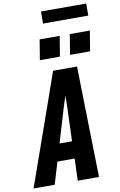

<svg xmlns="http://www.w3.org/2000/svg" viewBox="-140 -1192 782 1254"><g transform="rotate(-10 251.0 -565.0)"><path d="M-23 0 150 -490 236 -735H395L400 -490L411 0H270L275 -146H161L117 0ZM278 -260 286 -490Q286 -508 286.5 -526Q287 -544 287 -562Q281 -544 275.5 -526Q270 -508 264 -490L195 -260ZM496 -818H363L385 -952H518ZM296 -818H163L185 -952H318ZM225 -1050V-1130H525V-1050Z"/></g></svg>

Font: Iosevka SS04 Heavy
Style: Italic
Weight: 900
Italic angle: -9°
Monospace: yes
Designer: Belleve Invis
Foundry: Belleve Invis
Version: Version 19.0.0; ttfautohint (v1.8.4)